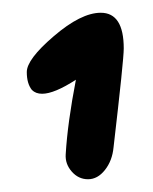

<svg xmlns="http://www.w3.org/2000/svg" viewBox="-20 -741 240 301"><path d="M118 -460Q133 -460 144.5 -474.5Q156 -489 158 -510Q174 -647 174 -665Q174 -721 138 -721Q107 -721 64 -684Q22 -648 22 -628Q22 -610 30 -600Q36 -594 46 -594Q65 -594 99 -616Q86 -549 83 -499Q82 -484 92.5 -472Q103 -460 118 -460Z"/></svg>

Font: Patrick Hand SC
Style: Regular
Weight: 400
Designer: Patrick Wagesreiter
Foundry: Patrick Wagesreiter
Version: Version 2.001; ttfautohint (v1.8.2)